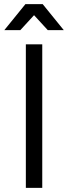

<svg xmlns="http://www.w3.org/2000/svg" viewBox="-20 -916 332 936"><path d="M106 -700H186V0H106ZM104 -896H188L291 -769H213L123 -867H169L79 -769H1Z"/></svg>

Font: Alexandria Light
Style: Regular
Weight: 300
Designer: Mohamed Gaber
Foundry: Kief Type Foundry
Version: Version 5.100